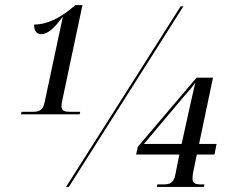

<svg xmlns="http://www.w3.org/2000/svg" viewBox="-20 -739 913 759"><path d="M63 -287H295L297 -297H259C239 -297 223 -299 223 -319C223 -326 225 -335 227 -346L306 -719H278C223 -670 168 -642 115 -642C114 -620 123 -604 143 -604C170 -604 197 -630 226 -671H228L156 -333C149 -300 131 -297 108 -297H65ZM241 0H252L705 -714H694ZM600 0H786L788 -10H774C752 -10 741 -15 741 -33C741 -41 742 -49 744 -60L758 -128H828L836 -170H767L822 -432H757L525 -159L518 -128H689L673 -48C666 -15 651 -10 625 -10H602ZM549 -170 704 -354C723 -375 740 -395 752 -412C745 -383 737 -346 730 -315L698 -170Z"/></svg>

Font: Noto Serif Display Condensed Medium
Style: Italic
Weight: 500
Width: 3
Italic angle: -12°
Designer: Monotype Design Team
Foundry: Monotype Imaging Inc.
Version: Version 2.009